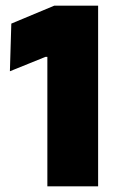

<svg xmlns="http://www.w3.org/2000/svg" viewBox="-20 -659 418 679"><path d="M147.5 0V-458H141L15 -407L20 -575.5L172 -639H327V0Z"/></svg>

Font: Anek Latin ExtraBold
Style: Regular
Weight: 800
Designer: Yesha Goshar
Foundry: Ek Type
Version: Version 1.003